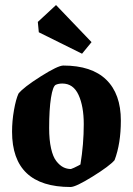

<svg xmlns="http://www.w3.org/2000/svg" viewBox="-20 -730 526 761"><path d="M305.2 -517.1 133.8 -602.1 129.9 -643.1 202.1 -710 342.8 -563ZM259.8 11.2Q27.8 11.2 27.8 -208Q27.8 -250.5 35.4 -293.5Q43 -336.4 53.2 -358.9Q72.3 -383.3 140.9 -426.8Q209.5 -470.2 231 -470.2Q343.3 -470.2 401.1 -414.1Q459 -357.9 459 -252Q459 -161.1 434.1 -95.2Q414.6 -72.3 347.4 -30.5Q280.3 11.2 259.8 11.2ZM261.2 -60.1Q263.7 -60.5 273.2 -64.9Q282.7 -69.3 291 -73.7L298.8 -78.1Q312 -158.7 312 -237.8Q312 -308.6 291.3 -353.8Q270.5 -398.9 227.1 -398.9Q212.4 -398.9 201.2 -394Q189.5 -388.7 182.1 -342.5Q174.8 -296.4 174.8 -222.2Q174.8 -175.3 182.4 -141.8Q189.9 -108.4 203.1 -91.6Q216.3 -74.7 230.5 -67.4Q244.6 -60.1 261.2 -60.1Z"/></svg>

Font: Grenze
Style: Bold
Weight: 700
Designer: Renata Polastri
Foundry: Omnibus-Type
Version: Version 1.002;PS 001.002;hotconv 1.0.88;makeotf.lib2.5.64775